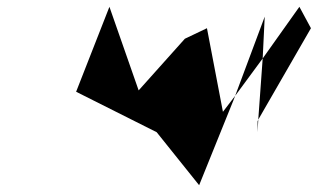

<svg xmlns="http://www.w3.org/2000/svg" viewBox="-20 -795 935 565"><path d="M204 -525 441 -406C482 -354 525 -302 566 -250L667 -500L672 -513L636 -466L589 -712L524 -681L388 -529L302 -775ZM672 -513 759 -746 753 -623ZM753 -623 740 -443 895 -712 861 -775ZM738 -438 740 -443 738 -406Z"/></svg>

Font: bitstorm
Style: extobl
Weight: 400
Version: Version 0.2